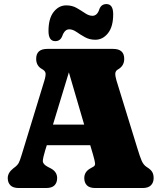

<svg xmlns="http://www.w3.org/2000/svg" viewBox="-20 -946 814 966"><path d="M267.5 -50Q267.5 -27 254.2 -13.5Q241 0 212 0H74.5Q46 0 32.5 -13.5Q19 -27 19 -50Q19 -77 47 -99L58 -107.5Q67.5 -115 73.5 -125Q79.5 -135 89.5 -168.5L203 -539.5Q211 -566 209.2 -577.8Q207.5 -589.5 191.5 -598.5Q162 -614.5 162 -650Q162 -700 218 -700H549Q605 -700 605 -650Q605 -614.5 574 -597Q561.5 -590 560.2 -577.5Q559 -565 566 -541L670 -203.5Q684 -157 693.2 -136.2Q702.5 -115.5 718.5 -105.5Q738 -93.5 745.5 -81.2Q753 -69 753 -50Q753 -27.5 739.5 -13.8Q726 0 697.5 0H459.5Q430.5 0 417.2 -13.5Q404 -27 404 -50Q404 -82.5 436 -99.5L450 -107.5Q459.5 -112.5 458.2 -124.8Q457 -137 448.5 -166.5L434 -215.5H215.5L207.5 -190Q196 -152 195.5 -136Q195 -120 220.5 -106.5L236 -98.5Q267.5 -81.5 267.5 -50ZM246.5 -319H403.5L326.5 -582ZM459.5 -746Q430.5 -746 407.2 -759Q384 -772 365 -785.2Q346 -798.5 328.5 -798.5Q305 -798.5 293 -764Q283 -739 258 -739Q224 -739 224 -790Q224 -853 250 -886Q276 -919 313.5 -919Q343 -919 366 -905.8Q389 -892.5 408.2 -879.5Q427.5 -866.5 445 -866.5Q470 -866.5 480.5 -901.5Q490.5 -925.5 515.5 -925.5Q549.5 -925.5 549.5 -874.5Q549.5 -811.5 523.2 -778.8Q497 -746 459.5 -746Z"/></svg>

Font: Fraunces 72pt S100 Black
Style: Regular
Weight: 900
Version: Version 1.000; ttfautohint (v1.8.3)